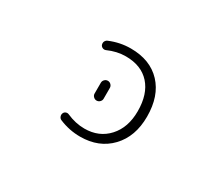

<svg xmlns="http://www.w3.org/2000/svg" viewBox="-96 -797 1193 1026"><g transform="rotate(30 500.0 -284.0)"><path d="M351.6 -481.4Q341.8 -477.5 332.5 -481.4Q323.2 -485.4 319.3 -494.1Q317.4 -500 317.4 -504.9Q317.4 -509.8 319.3 -514.6Q324.2 -525.4 334 -529.3Q396.5 -555.7 462.9 -555.7Q583 -555.7 651.4 -482.9Q719.7 -410.2 719.7 -283.2Q719.7 -160.2 648.9 -85.9Q578.1 -11.7 462.9 -11.7Q395.5 -11.7 333 -38.1Q323.2 -42 319.3 -52.7Q317.4 -57.6 317.4 -62.5Q317.4 -67.4 319.3 -72.3Q323.2 -82 332.5 -85.4Q341.8 -88.9 350.6 -85Q406.2 -60.5 460.9 -60.5Q550.8 -60.5 606.4 -121.6Q662.1 -182.6 662.1 -283.2Q662.1 -388.7 609.4 -447.3Q556.6 -505.9 460.9 -505.9Q406.2 -505.9 351.6 -481.4ZM415 -250V-316.4Q415 -328.1 423.3 -336.4Q431.6 -344.7 442.9 -344.7Q454.1 -344.7 462.4 -336.4Q470.7 -328.1 470.7 -316.4V-250Q470.7 -239.3 462.4 -231Q454.1 -222.7 442.9 -222.7Q431.6 -222.7 423.3 -231Q415 -239.3 415 -250Z"/></g></svg>

Font: Rounded-L Mgen+ 1m light
Style: Regular
Weight: 200
Designer: [Source Han Sans]
Ryoko NISHIZUKA  (kana & ideographs); Paul D. Hunt (Latin, Greek & Cyrillic); Wenlong ZHANG  (bopomofo
Version: Version 1.059.20150602